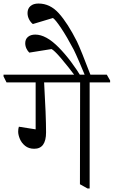

<svg xmlns="http://www.w3.org/2000/svg" viewBox="-49 -1057 644 1088"><path d="M575 -601V-590H459V11H447L404 -13L405 -590H201Q212 -401 212 -307Q212 -214 145 -214Q114 -214 93.5 -230.5Q73 -247 63.5 -270Q54 -293 54 -311Q54 -328 58 -339L153 -324V-590H-12L-29 -624V-634H556Z M387 -822Q408 -779 471 -614H439Q422 -656 400.5 -705.5Q379 -755 369 -775Q330 -849 297.5 -897.5Q265 -946 251 -955L138 -921H137Q125 -930 116 -947Q107 -964 107 -983Q107 -1008 123.5 -1022.5Q140 -1037 169 -1037Q235 -1037 285 -981Q335 -925 387 -822ZM420 -607 394 -604Q272 -766 243 -779L118 -759H117Q108 -767 101 -781.5Q94 -796 94 -812Q94 -835 109.5 -848Q125 -861 151 -861Q212 -861 283.5 -788.5Q355 -716 420 -607Z"/></svg>

Font: Martel UltraLight
Style: Regular
Weight: 250
Designer: Dan Reynolds
Foundry: Dan Reynolds
Version: Version 1.001; ttfautohint (v1.1) -l 5 -r 5 -G 72 -x 0 -D la